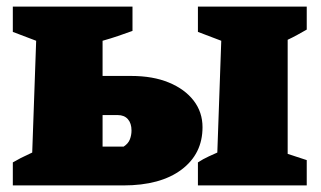

<svg xmlns="http://www.w3.org/2000/svg" viewBox="-20 -564 975 584"><path d="M19 0V-70Q33 -78 43.5 -83.5Q54 -89 78 -100L90 -440L19 -467V-544H383V-470Q361 -462 339 -454.5Q317 -447 292 -440V-333H379Q445 -333 493.5 -313Q542 -293 569 -258Q596 -223 596 -177Q596 -96 532 -48Q468 0 355 0ZM582 0V-70Q597 -80 615.5 -88.5Q634 -97 641 -100L653 -440L582 -467V-544H913V-474Q899 -466 884.5 -458Q870 -450 855 -443V-96L913 -77V0ZM292 -118H356Q370 -127 375 -140Q380 -153 380 -167Q380 -189 369 -201.5Q358 -214 338 -214H292Z"/></svg>

Font: Piazzolla SC Black
Style: Regular
Weight: 900
Designer: Juan Pablo del Peral
Foundry: Huerta Tipografica
Version: Version 1.330